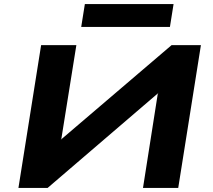

<svg xmlns="http://www.w3.org/2000/svg" viewBox="-20 -928 1051 948"><path d="M71 0 183 -705H357L283 -243L280 -238L827 -705H972L860 0H686L759 -465L763 -470L215 0ZM381 -795 399 -908H837L819 -795Z"/></svg>

Font: Nunito Sans 7pt Expanded ExtraBold
Style: Italic
Weight: 800
Width: 7
Italic angle: -9°
Designer: Vernon Adams
Foundry: Vernon Adams
Version: Version 3.101;gftools[0.9.27]